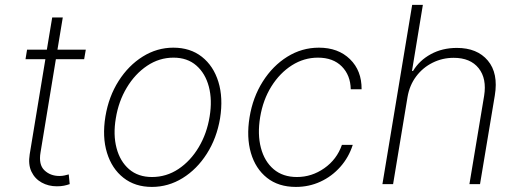

<svg xmlns="http://www.w3.org/2000/svg" viewBox="-20 -747 2103 779"><path d="M328.1 -545.5 321.4 -506.7H206.7L144.5 -128.9Q136 -79.2 160.2 -56.1Q184.3 -33 221.2 -33Q232.2 -33 241.1 -35Q250 -36.9 258.9 -39.4L262.8 0Q251.8 3.9 239.5 6.4Q227.3 8.9 210.6 8.9Q176.5 8.9 149 -6.4Q121.4 -21.7 107.6 -50.6Q93.8 -79.5 100.5 -121.1L164.1 -506.7H83.5L89.8 -545.5H170.1L191.8 -676.1H234.7L213.1 -545.5Z M596.2 11.4Q528.1 11.4 481 -25.6Q433.9 -62.5 414.1 -127Q394.2 -191.4 407.7 -274.5Q421.2 -355.5 461.3 -418.5Q501.4 -481.5 559.3 -517.6Q617.2 -553.6 683.2 -553.6Q752.1 -553.6 799.2 -516.5Q846.2 -479.4 866.1 -414.8Q886 -350.1 872.9 -267Q859.4 -186.4 819.2 -123.4Q779.1 -60.4 721.1 -24.5Q663 11.4 596.2 11.4ZM596.6 -28.8Q655.2 -28.8 704.2 -61.4Q753.2 -94.1 786.4 -149.9Q819.6 -205.6 830.6 -274.5Q841.6 -341.3 827.4 -395.2Q813.2 -449.2 776.6 -481.2Q740.1 -513.1 683.9 -513.1Q626.1 -513.1 576.9 -480.1Q527.7 -447.1 494.3 -391.3Q460.9 -335.6 449.9 -267Q438.6 -200.6 452.8 -146.5Q467 -92.3 503.7 -60.5Q540.5 -28.8 596.6 -28.8Z M1180.4 11.4Q1109.7 11.4 1063.2 -25.6Q1016.7 -62.5 998 -126.4Q979.4 -190.3 992.5 -271Q1005.7 -352.3 1046.2 -416.2Q1086.6 -480.1 1145.8 -516.9Q1204.9 -553.6 1273.8 -553.6Q1352.3 -553.6 1400 -506.9Q1447.8 -460.2 1447.1 -384.9H1403.1Q1402 -441.8 1366.7 -477.5Q1331.3 -513.1 1269.9 -513.1Q1213.4 -513.1 1164.4 -482.1Q1115.4 -451 1081.3 -396.7Q1047.2 -342.3 1035.5 -271.7Q1024.1 -202.4 1038.5 -147.4Q1052.9 -92.3 1090.2 -60.5Q1127.5 -28.8 1184.7 -28.8Q1245 -28.8 1295.8 -64.5Q1346.6 -100.1 1367.2 -159.1H1411.2Q1394.9 -108.3 1360.6 -69.8Q1326.3 -31.2 1280 -9.9Q1233.7 11.4 1180.4 11.4Z M1633.5 -353.7 1574.9 0H1531.6L1652.3 -727.3H1695.7L1651.6 -459.2H1655.9Q1681.5 -501.8 1728 -527.2Q1774.5 -552.6 1833.8 -552.6Q1916.2 -552.6 1959.3 -501.2Q2002.5 -449.9 1987.6 -359.7L1927.6 0H1884.6L1944.2 -358Q1955.6 -427.9 1922.1 -470.2Q1888.5 -512.4 1820.7 -512.4Q1774.9 -512.4 1735.1 -492.5Q1695.3 -472.7 1668.5 -437Q1641.7 -401.3 1633.5 -353.7Z"/></svg>

Font: Inter Extra Light  BETA
Style: Italic
Weight: 200
Italic angle: 9.39999°
Designer: Rasmus Andersson
Foundry: rsms
Version: Version 3.011;git-f93a4a705